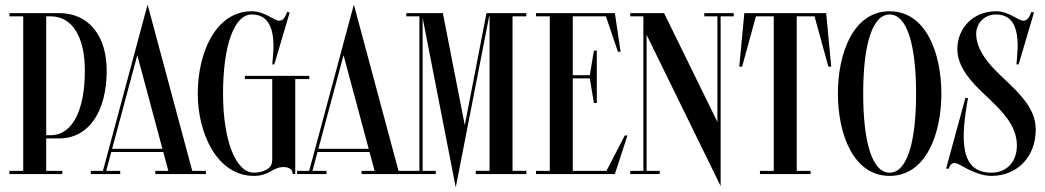

<svg xmlns="http://www.w3.org/2000/svg" viewBox="-20 -757 4544 835"><path d="M237 -155C367 -155 444 -273 444 -450C444 -600 367 -700 237 -700H21V-686H81V-14H21V0H251V-14H181V-155ZM200 -686C295.5 -686 349 -595 349 -450C349 -278 295.5 -169 200 -169H181V-686Z M621.9 -737 569.9 -544V-543.7L427.6 -14H374.9V0H502.9V-14H441.9L463.9 -96H690.1L712.1 -14H655.4V0H875.4V-14H816.1ZM577.1 -517 686.3 -110H467.7Z M1325 -427H1045V-413H1164V-67.5C1164 -40.8 1157.2 -29.2 1136.4 -18C1123.3 -10.6 1102.9 -6 1084 -6C1007 -6 950 -142 950 -350C950 -558 998 -694 1075 -694C1161 -694 1176 -609 1167 -510L1164 -477H1173L1240 -703L1229 -705C1219 -679 1210 -667 1194 -667C1171 -667 1132 -708 1075 -708C917 -708 840 -526 840 -350C840 -174 926 8 1084 8C1152 8 1165.5 -30.5 1213.5 -30.5C1236 -30.5 1253 -20.5 1253 0H1264V-413H1325Z M1518.9 -737 1466.9 -544V-543.7L1324.6 -14H1271.9V0H1399.9V-14H1338.9L1360.9 -96H1587.1L1609.1 -14H1552.4V0H1772.4V-14H1713.1ZM1474.1 -517 1583.3 -110H1364.7Z M2269 -686V-700H2095.7L2001.3 -212.7L1906 -700H1747V-686H1804V-14H1747V0H1875V-14H1818V-679.5L1962 58L1973.9 -3.1H1974L2107.3 -686.1H2109V-14.1H2049V-0.1H2269V-14.1H2209V-686.1Z M2617.6 -14H2471V-416H2545.1L2562.8 -309H2575.5V-537H2562.8L2545.1 -430H2471V-686H2615.1L2667.3 -532H2679L2654 -700H2311V-686H2371V-14H2311V0H2654L2709 -168H2697.3Z M3171 -700H3043V-686H3100V-226.6L2868 -700H2721V-686H2778V-14H2721V0H2849V-14H2792V-605.5L3114 52V-686H3171Z M3573 -700H3217L3195 -467H3207.4L3267.5 -686H3345V-14H3285V0H3505V-14H3445V-686H3522.4L3582.6 -467H3595Z M3849 -708C3691 -708 3624 -526 3624 -350C3624 -174 3691 8 3849 8C4007 8 4074 -174 4074 -350C4074 -526 4007 -708 3849 -708ZM3849 -6C3772 -6 3734 -142 3734 -350C3734 -558 3772 -694 3849 -694C3926 -694 3964 -558 3964 -350C3964 -142 3926 -6 3849 -6Z M4291.4 8C4402.4 8 4484.4 -73 4484.4 -194C4484.4 -281 4418.4 -344 4373.4 -389C4328.4 -434 4225.4 -514 4225.4 -609.5C4225.4 -654.9 4260.2 -694 4311.4 -694C4398.9 -694 4412.4 -609 4403.4 -510L4400.4 -477H4410L4477 -703L4465.4 -705C4455.4 -679 4446.4 -667 4430.4 -667C4407.4 -667 4368.4 -708 4311.4 -708C4212.4 -708 4143.4 -635 4143.4 -543C4143.4 -443 4246.4 -363 4291.4 -318C4336.4 -273 4402.4 -211.5 4402.4 -124.5C4402.4 -53.2 4358.2 -6 4291.4 -6C4153 -6 4157.5 -153.5 4189.9 -330L4178.5 -331.5L4094.5 -23.5H4105.9C4109.9 -37.5 4117.9 -47.5 4130.9 -48C4143.4 -48.5 4158.9 -37 4184.9 -23.5C4213.9 -8.5 4254.4 8 4291.4 8Z"/></svg>

Font: Picaflor 36 pt
Style: Regular
Weight: 400
Designer: Ariel Martín Pérez
Foundry: Tunera Type Foundry
Version: Version 1.000;hotconv 1.0.109;makeotfexe 2.5.65596